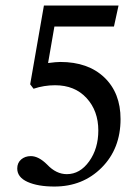

<svg xmlns="http://www.w3.org/2000/svg" viewBox="-20 -665 509 696"><path d="M177.2 11.2Q117.2 11.2 79.8 -5.6Q42.5 -22.5 42.5 -54.2Q42.5 -74.7 56.6 -86.9Q70.8 -99.1 91.8 -99.1Q120.1 -99.1 150.9 -68.4Q183.6 -33.7 222.2 -33.7Q270 -33.7 303.2 -80.1Q336.4 -126.5 336.4 -191.9Q336.4 -263.2 293.7 -309.6Q251 -356 179.7 -356Q139.6 -356 101.6 -343.3L89.4 -359.4L139.2 -645H409.7L393.1 -568.8H177.2L154.3 -436.5Q183.6 -440.4 198.7 -440.4Q299.3 -440.4 358.2 -384.3Q417 -328.1 417 -233.4Q417 -126 348.6 -57.4Q280.3 11.2 177.2 11.2Z"/></svg>

Font: Elstob 6pt Medium
Style: Regular
Weight: 500
Designer: Peter S. Baker
Version: Version 1.015